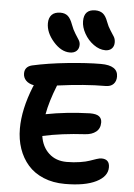

<svg xmlns="http://www.w3.org/2000/svg" viewBox="-65 -1107 781 1122"><g transform="rotate(5 325.5 -546.0)"><path d="M525.9 -832Q491.2 -832 457.3 -856.4Q423.3 -880.9 402.6 -918Q381.8 -955.1 381.8 -990.2Q381.8 -1059.1 448.2 -1059.1Q475.1 -1059.1 492.4 -1045.9Q509.8 -1032.7 522 -999Q532.2 -971.2 546.6 -949.7Q561 -928.2 569.1 -914.6Q577.1 -900.9 577.1 -881.8Q577.1 -859.4 563.5 -845.7Q549.8 -832 525.9 -832ZM320.8 -800.8Q269.5 -800.8 223.9 -853Q178.2 -905.3 178.2 -960Q178.2 -991.7 195.3 -1009.8Q212.4 -1027.8 247.1 -1027.8Q272.9 -1027.8 289.6 -1013.7Q306.2 -999.5 318.8 -964.8Q329.6 -935.1 344 -912.8Q358.4 -890.6 366.2 -877.9Q374 -865.2 374 -850.1Q374 -827.6 359.9 -814.2Q345.7 -800.8 320.8 -800.8ZM358.9 -33.2Q288.6 -33.2 232.9 -56.4Q177.2 -79.6 141.6 -120.4Q106 -161.1 87.4 -215.3Q68.8 -269.5 68.8 -333Q68.8 -446.3 123 -581.1Q124 -582.5 125.5 -586.4Q127 -590.3 127.9 -591.8Q97.2 -597.7 81.1 -614.7Q64.9 -631.8 64.9 -655.8Q64.9 -695.3 106.9 -706.1Q197.8 -726.6 312.7 -738.3Q427.7 -750 507.8 -750Q607.9 -750 607.9 -684.1Q607.9 -657.2 592 -640.6Q576.2 -624 545.9 -624Q424.8 -624 263.2 -602.1Q224.1 -503.9 210.9 -429.2Q331.1 -452.6 469.2 -457Q507.3 -457 523.2 -444.6Q539.1 -432.1 539.1 -409.2Q539.1 -373.5 515.1 -354.5Q491.2 -335.4 452.1 -333Q312.5 -325.2 203.1 -300.8Q212.4 -237.8 253.4 -200Q294.4 -162.1 357.9 -162.1Q399.4 -162.1 435.8 -168Q472.2 -173.8 492.2 -181.2Q512.2 -188.5 530.5 -194.3Q548.8 -200.2 559.1 -200.2Q606.9 -200.2 606.9 -151.9Q606.9 -98.6 541.7 -65.9Q476.6 -33.2 358.9 -33.2Z"/></g></svg>

Font: Shantell Sans Bouncy
Style: Regular
Weight: 600
Designer: Stephen Nixon, Anya Danilova, Shantell Martin
Foundry: Arrow Type
Version: Version 1.006;[9816181b4]